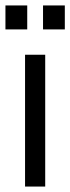

<svg xmlns="http://www.w3.org/2000/svg" viewBox="-24 -685 258 705"><path d="M-4 -577V-665H76V-577ZM134 -577V-665H214V-577ZM68 0V-484H142V0Z"/></svg>

Font: Pragati Narrow
Style: Regular
Weight: 400
Designer: Hector Gatti, Marcela Romero, Pablo Cosgaya and Nicolas Silva
Foundry: Omnibus-Type
Version: Version 1.010; ttfautohint (v1.3)